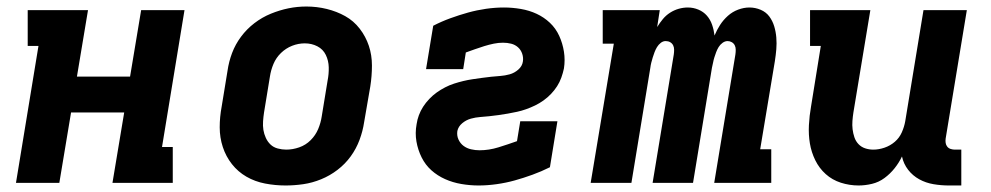

<svg xmlns="http://www.w3.org/2000/svg" viewBox="-20 -561 3040 589"><path d="M29 0 98 -420H65V-530H250L216 -326H379L413 -530H546L477 -110H510V0H325L361 -216H198L162 0Z M856 8Q824 8 793 2Q762 -4 736 -19Q710 -34 691.5 -57.5Q673 -81 663.5 -110Q654 -139 654 -170.5Q654 -202 660 -234L678 -344Q682 -372 692 -398.5Q702 -425 719.5 -448.5Q737 -472 760.5 -490Q784 -508 811 -519Q838 -530 865 -535.5Q892 -541 920 -541Q952 -541 982.5 -533.5Q1013 -526 1039 -511.5Q1065 -497 1083.5 -473Q1102 -449 1111.5 -420.5Q1121 -392 1121 -360Q1121 -328 1116 -296L1097 -186Q1093 -159 1083 -132Q1073 -105 1056 -81.5Q1039 -58 1015.5 -40Q992 -22 965 -11Q938 0 910.5 4Q883 8 856 8ZM858 -102Q878 -102 898 -109Q918 -116 933 -131Q948 -146 956 -165Q964 -184 967 -204L985 -314Q989 -334 988.5 -354.5Q988 -375 979.5 -392.5Q971 -410 953.5 -419Q936 -428 915 -428Q895 -428 876 -420.5Q857 -413 842 -398.5Q827 -384 819 -365Q811 -346 808 -326L790 -216Q788 -203 787 -189Q786 -175 788 -162.5Q790 -150 795.5 -138Q801 -126 810 -117.5Q819 -109 832 -105.5Q845 -102 858 -102Z M1448 8Q1422 8 1395.5 3.5Q1369 -1 1345.5 -11.5Q1322 -22 1303.5 -38.5Q1285 -55 1273.5 -78Q1262 -101 1257.5 -127Q1253 -153 1258 -180Q1260 -194 1265 -207.5Q1270 -221 1278 -233.5Q1286 -246 1297 -257.5Q1308 -269 1320 -277.5Q1332 -286 1345.5 -293Q1359 -300 1373 -304.5Q1387 -309 1401.5 -312.5Q1416 -316 1430 -318Q1444 -320 1458 -322Q1472 -324 1486.5 -325.5Q1501 -327 1515 -328Q1529 -329 1543.5 -333Q1558 -337 1570 -347.5Q1582 -358 1584 -372Q1586 -384 1582 -396Q1578 -408 1569 -416Q1560 -424 1548 -427Q1536 -430 1523 -430Q1509 -430 1494.5 -427Q1480 -424 1465.5 -419.5Q1451 -415 1437 -410Q1423 -405 1409 -400L1401 -349H1287L1309 -482Q1334 -495 1361.5 -505Q1389 -515 1416 -522.5Q1443 -530 1471 -534Q1499 -538 1526 -538Q1552 -538 1578 -533.5Q1604 -529 1626.5 -518.5Q1649 -508 1667 -491Q1685 -474 1695.5 -451Q1706 -428 1710 -402.5Q1714 -377 1710 -351Q1707 -337 1702 -323Q1697 -309 1689 -296.5Q1681 -284 1670.5 -273Q1660 -262 1647.5 -253Q1635 -244 1621.5 -237.5Q1608 -231 1594 -226Q1580 -221 1566 -218Q1552 -215 1538 -212.5Q1524 -210 1509.5 -208Q1495 -206 1481 -204.5Q1467 -203 1453 -202Q1439 -201 1424.5 -197Q1410 -193 1398 -183Q1386 -173 1383 -159Q1381 -145 1386.5 -133Q1392 -121 1402 -113.5Q1412 -106 1425 -103Q1438 -100 1451 -100Q1480 -100 1509 -109Q1538 -118 1566 -128L1576 -189H1690L1667 -48Q1641 -35 1613.5 -25Q1586 -15 1559 -7.5Q1532 0 1503.5 4Q1475 8 1448 8Z M1792 0 1863 -427H1829V-530H2004L1996 -478Q2004 -491 2013.5 -502.5Q2023 -514 2035.5 -522Q2048 -530 2062 -534Q2076 -538 2090 -538Q2107 -538 2122.5 -531.5Q2138 -525 2148.5 -513Q2159 -501 2164.5 -485Q2170 -469 2172 -452Q2179 -469 2189 -484.5Q2199 -500 2213 -512.5Q2227 -525 2244.5 -531.5Q2262 -538 2279 -538Q2297 -538 2313.5 -531Q2330 -524 2340 -510.5Q2350 -497 2355 -480.5Q2360 -464 2361.5 -446Q2363 -428 2361.5 -410Q2360 -392 2357 -373L2312 -103H2346V0H2171L2236 -394Q2237 -401 2237 -408.5Q2237 -416 2234 -422Q2231 -428 2225 -431.5Q2219 -435 2212 -435Q2204 -435 2196.5 -429.5Q2189 -424 2184.5 -416.5Q2180 -409 2177 -401Q2174 -393 2171.5 -385Q2169 -377 2167.5 -369Q2166 -361 2164 -353L2106 0H1982L2047 -394Q2048 -401 2048 -408.5Q2048 -416 2045 -422Q2042 -428 2036 -431.5Q2030 -435 2022 -435Q2014 -435 2007 -429.5Q2000 -424 1995.5 -416.5Q1991 -409 1988 -401Q1985 -393 1982.5 -385Q1980 -377 1978 -369Q1976 -361 1975 -353L1917 0Z M2614 8Q2586 8 2559.5 -0.5Q2533 -9 2513 -27Q2493 -45 2481 -69.5Q2469 -94 2464.5 -121Q2460 -148 2461.5 -177Q2463 -206 2468 -234L2498 -420H2465V-530H2650L2598 -216Q2596 -203 2595 -190Q2594 -177 2595.5 -164.5Q2597 -152 2601 -140Q2605 -128 2613.5 -119Q2622 -110 2634 -106Q2646 -102 2659 -102Q2676 -102 2693.5 -108Q2711 -114 2725 -126Q2739 -138 2746.5 -155Q2754 -172 2757 -189L2813 -530H2946L2881 -136Q2880 -129 2881 -122.5Q2882 -116 2886 -111Q2890 -106 2896.5 -104Q2903 -102 2909 -102H2929V8H2891Q2867 8 2843.5 4Q2820 0 2800 -11Q2780 -22 2766 -40Q2752 -58 2747 -81Q2738 -62 2724.5 -45Q2711 -28 2693.5 -15Q2676 -2 2655 3Q2634 8 2614 8Z"/></svg>

Font: Iosevka Curly Slab XBdEx
Style: Italic
Weight: 800
Width: 7
Italic angle: -9°
Monospace: yes
Designer: Belleve Invis
Foundry: Belleve Invis
Version: Version 11.1.0; ttfautohint (v1.8.3)